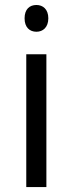

<svg xmlns="http://www.w3.org/2000/svg" viewBox="-20 -754 293 774"><path d="M79.1 -680.2C79.1 -717.3 99.6 -733.9 127 -733.9C152.8 -733.9 174.8 -716.8 174.8 -680.2C174.8 -643.6 152.8 -626 127 -626C99.6 -626 79.1 -643.6 79.1 -680.2ZM85.9 -535.2H167V0H85.9Z"/></svg>

Font: OpenSansEmoji
Style: Regular
Weight: 400
Foundry: MorbZ
Version: Version 1.000;PS 001.000;hotconv 1.0.70;makeotf.lib2.5.58329